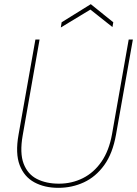

<svg xmlns="http://www.w3.org/2000/svg" viewBox="-20 -890 658 922"><path d="M260 12Q194 12 145 -14.5Q96 -41 74.5 -97Q53 -153 69 -243L150 -700H170L89 -240Q74 -155 93.5 -104Q113 -53 157.5 -30.5Q202 -8 263 -8Q325 -8 378 -34.5Q431 -61 467.5 -114Q504 -167 518 -246L598 -700H618L537 -243Q521 -153 480.5 -97Q440 -41 383 -14.5Q326 12 260 12ZM272 -758 276 -783 416 -870 524 -783 520 -760 414 -844Z"/></svg>

Font: DM Sans 9pt Thin
Style: Italic
Weight: 250
Italic angle: -10°
Version: Version 4.004;gftools[0.9.30]